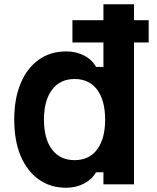

<svg xmlns="http://www.w3.org/2000/svg" viewBox="-20 -868 740 904"><path d="M321 -668V-773H680V-668ZM292 16Q217 16 162 -23.5Q107 -63 77 -134.5Q47 -206 47 -305Q47 -403 77 -475Q107 -547 162 -586.5Q217 -626 292 -626Q338 -626 376 -606.5Q414 -587 432 -553H467V-848H611V0H467V-57H432Q414 -24 376 -4Q338 16 292 16ZM331 -114Q400 -114 437.5 -164.5Q475 -215 475 -305Q475 -395 437.5 -445.5Q400 -496 331 -496Q263 -496 225 -445.5Q187 -395 187 -305Q187 -214 225 -164Q263 -114 331 -114Z"/></svg>

Font: Martian Mono SemiExpanded SemiBold
Style: Regular
Weight: 600
Monospace: yes
Version: Version 0.930